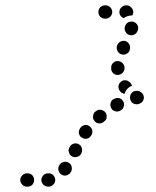

<svg xmlns="http://www.w3.org/2000/svg" viewBox="-20 -586 586 720"><path d="M56 89Q56 99 64 107Q71 114 81 114H83Q94 114 101 107Q108 99 108 89Q108 79 101 71Q94 64 83 64H81Q71 64 64 71Q56 79 56 89ZM142 72Q138 76 137 80Q135 85 135 90Q136 100 143 107Q151 114 161 114Q163 114 164 114Q174 113 181 105Q188 97 187 87Q186 77 179 70Q171 63 160 64Q160 64 159 64Q154 64 150 66Q145 68 142 72ZM209 68Q213 70 218 72Q223 73 228 72Q233 71 237 68Q241 66 244 62L245 60Q251 52 249 41Q248 31 239 25Q235 22 230 21Q225 20 221 21Q216 22 211 24Q207 27 204 31L203 33Q197 41 199 51Q201 62 209 68ZM239 -14Q240 -9 243 -5Q247 -1 251 1Q260 5 270 2Q280 -1 285 -10V-12Q288 -16 288 -21Q288 -26 287 -31Q285 -36 282 -40Q279 -43 274 -46Q265 -50 255 -47Q246 -44 241 -34L240 -33Q238 -28 237 -23Q237 -18 239 -14ZM276 -85Q277 -81 280 -76Q283 -72 287 -70Q295 -64 306 -66Q316 -68 321 -77L322 -78Q325 -82 326 -87Q327 -92 326 -97Q325 -102 322 -106Q320 -110 315 -113Q307 -119 297 -117Q286 -114 281 -106L280 -104Q277 -100 276 -95Q275 -90 276 -85ZM334 -133Q337 -129 341 -126Q346 -124 351 -123Q355 -123 360 -124Q365 -126 369 -129L370 -130Q379 -136 380 -146Q381 -157 375 -165Q372 -169 367 -171Q363 -174 358 -174Q353 -175 348 -174Q343 -172 340 -169L338 -168Q330 -162 329 -151Q327 -141 334 -133ZM397 -181Q399 -176 403 -173Q407 -170 412 -169Q416 -167 421 -168Q426 -168 431 -171L432 -172Q437 -174 440 -178Q443 -182 444 -187Q446 -191 445 -196Q445 -201 442 -206Q437 -215 427 -218Q417 -220 408 -215H407Q397 -210 395 -200Q392 -190 397 -181ZM471 -234Q469 -230 468 -225Q467 -220 468 -215Q470 -205 478 -199Q487 -194 497 -195L499 -196Q509 -198 515 -206Q521 -215 519 -225Q518 -230 515 -234Q512 -238 508 -241Q504 -244 499 -245Q494 -246 489 -245H487Q482 -244 478 -241Q474 -238 471 -234ZM424 -262Q425 -272 433 -279Q441 -286 451 -285Q461 -284 468 -276Q469 -276 469 -275Q471 -273 473 -270Q474 -267 475 -264Q471 -263 466 -260Q458 -255 453 -247Q449 -241 447 -234Q446 -234 446 -234Q445 -234 445 -234Q441 -237 436 -238Q435 -239 434 -240Q433 -241 432 -242Q431 -243 431 -243Q424 -251 424 -262ZM421 -305Q431 -305 439 -312Q446 -319 447 -329Q447 -330 447 -331Q447 -341 440 -349Q433 -356 423 -357Q413 -358 405 -351Q397 -344 397 -333Q397 -332 397 -331Q396 -321 403 -313Q410 -305 421 -305ZM433 -383Q443 -379 452 -383Q462 -387 466 -396V-398Q470 -408 466 -417Q462 -427 453 -431Q443 -435 434 -431Q424 -427 420 -417L419 -415Q416 -406 420 -396Q424 -387 433 -383ZM464 -455Q474 -452 483 -456Q493 -461 496 -471L497 -472Q500 -482 496 -491Q491 -501 481 -504Q477 -506 472 -505Q467 -505 462 -503Q458 -501 454 -497Q451 -493 449 -489V-487Q445 -477 450 -468Q455 -458 464 -455ZM349 -541Q349 -551 356 -559Q364 -566 374 -566H376Q386 -566 393 -559Q401 -551 401 -541Q401 -531 393 -523Q386 -516 376 -516H374Q364 -516 356 -523Q349 -531 349 -541ZM453 -566Q455 -566 456 -566Q466 -565 473 -557Q480 -550 480 -539Q479 -536 478 -533Q478 -531 476 -528Q473 -528 471 -528Q461 -527 452 -523Q448 -521 444 -518Q436 -521 432 -527Q427 -534 428 -542Q428 -552 436 -559Q443 -566 453 -566Z"/></svg>

Font: FRB American Cursive Guidelines Arrows Dotted Black
Style: Bold Italic
Weight: 900
Italic angle: -25°
Version: Version 2.0;Modular Font Editor K font №1